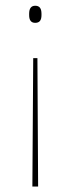

<svg xmlns="http://www.w3.org/2000/svg" viewBox="-20 -512 252 685"><path d="M116 153.5 113.5 -304.5H98.5L95.5 153.5ZM105.5 -491.5Q95 -491.5 89.5 -484.5Q84 -477.5 84 -463V-458Q84 -444 89.5 -437.2Q95 -430.5 105.5 -430.5Q117 -430.5 122.5 -437.2Q128 -444 128 -458V-463Q128 -477.5 122.5 -484.5Q117 -491.5 105.5 -491.5Z"/></svg>

Font: Anek Malayalam Medium Thin
Style: Regular
Weight: 250
Version: Version 1.003